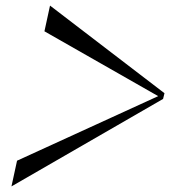

<svg xmlns="http://www.w3.org/2000/svg" viewBox="-20 -668 658 687"><path d="M568.5 -334.5 159 -648 139 -556 546 -324 41 -93 21 -1 563.5 -314Z"/></svg>

Font: Beautique Display Italic
Style: Regular
Weight: 400
Italic angle: -12°
Designer: Nhat-Quang Ngo
Version: Version 1.100;Glyphs 3.2.3 (3260)